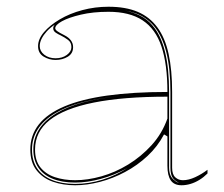

<svg xmlns="http://www.w3.org/2000/svg" viewBox="-20 -535 666 570"><path d="M302 -515Q353 -515 388.5 -500Q424 -485 447 -454Q470 -423 480.5 -375Q491 -327 491 -262V-37Q491 -17 500.5 -8.5Q510 0 523 0Q540 0 559.5 -9Q579 -18 596 -31V-20Q585 -9 572 -1Q559 7 545.5 11Q532 15 519 15Q497 15 487 0.5Q477 -14 477 -43Q477 -76 477 -91.5Q477 -107 477 -114.5Q477 -122 477 -130L467 -136Q448 -100 418 -72Q388 -44 351.5 -24.5Q315 -5 276.5 5Q238 15 203 15Q167 15 137 4.5Q107 -6 88.5 -29.5Q70 -53 70 -91Q70 -176 171 -219Q272 -262 477 -262Q477 -344 459.5 -396.5Q442 -449 403.5 -474.5Q365 -500 302 -500Q256 -500 220 -491.5Q184 -483 164 -472Q144 -461 144 -451Q144 -447 150 -442.5Q156 -438 172 -430Q197 -417 197 -395Q197 -376 181 -366.5Q165 -357 145 -357Q126 -357 109.5 -367Q93 -377 93 -398Q93 -419 110.5 -439.5Q128 -460 157.5 -477.5Q187 -495 224.5 -505Q262 -515 302 -515ZM477 -248Q346 -248 258.5 -230.5Q171 -213 127.5 -178.5Q84 -144 84 -91Q84 -58 100 -38Q116 -18 143 -9Q170 0 203 0Q240 0 281 -11.5Q322 -23 360.5 -46.5Q399 -70 430 -104Q461 -138 477 -183ZM203 11Q244 11 284 -1.5Q324 -14 358 -36Q320 -15 279.5 -4Q239 7 203 7Q164 7 136 -4.5Q108 -16 93.5 -38Q79 -60 79 -91Q79 -157 146 -198Q213 -239 337 -249Q210 -239 142.5 -198Q75 -157 75 -91Q75 -58 90 -35.5Q105 -13 134 -1Q163 11 203 11ZM349 -504Q375 -499 396 -488.5Q417 -478 433 -459Q458 -430 470 -380.5Q482 -331 482 -262V-37Q482 -28 484 -20.5Q486 -13 490 -7.5Q494 -2 500 2Q502 4 505 5.5Q508 7 512 8Q497 1 491.5 -9Q486 -19 486 -37V-262Q486 -332 473.5 -381Q461 -430 435 -460Q424 -472 411 -481Q398 -490 382.5 -495.5Q367 -501 349 -504ZM145 -362Q165 -362 178.5 -372Q192 -382 192 -395Q192 -409 182 -416.5Q172 -424 160 -430Q153 -433 145.5 -438Q138 -443 138 -451Q138 -457 143 -462Q129 -453 119 -442Q109 -431 103.5 -420Q98 -409 98 -398Q98 -383 111.5 -372.5Q125 -362 145 -362Z"/></svg>

Font: Kalnia Glaze Thin
Style: Regular
Weight: 100
Version: Version 1.110